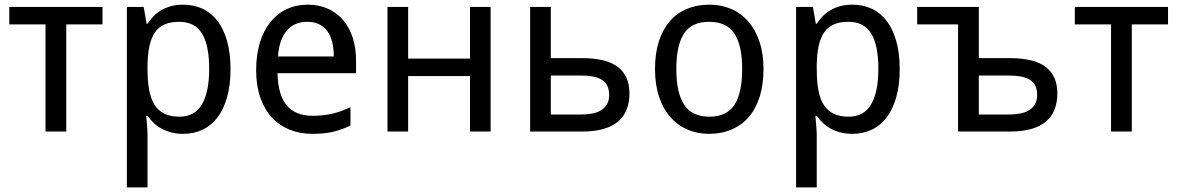

<svg xmlns="http://www.w3.org/2000/svg" viewBox="-20 -566 5065 826"><path d="M420.9 -460.9H265.1V0H175.8V-460.9H20V-536.1H420.9Z M768.1 9.8Q739.3 9.8 715.8 3.4Q692.4 -2.9 673.6 -13.4Q654.8 -23.9 640.4 -38.1Q626 -52.2 614.7 -67.9H608.9Q610.4 -51.3 611.8 -36.1Q612.8 -23.4 613.8 -10Q614.7 3.4 614.7 11.2V240.2H525.9V-536.1H598.1L610.8 -463.9H614.7Q626 -481 640.1 -495.8Q654.3 -510.7 673.1 -521.7Q691.9 -532.7 715.3 -539.3Q738.8 -545.9 768.1 -545.9Q814 -545.9 851.6 -528.3Q889.2 -510.7 915.8 -475.8Q942.4 -440.9 957 -389.2Q971.7 -337.4 971.7 -269Q971.7 -200.2 957 -148.2Q942.4 -96.2 915.8 -61Q889.2 -25.9 851.6 -8.1Q814 9.8 768.1 9.8ZM751 -472.2Q713.9 -472.2 688.2 -460.9Q662.6 -449.7 646.7 -426.8Q630.9 -403.8 623.3 -369.6Q615.7 -335.4 614.7 -289.1V-269Q614.7 -219.7 621.3 -181.4Q627.9 -143.1 643.8 -116.9Q659.7 -90.8 686 -77.4Q712.4 -64 752 -64Q817.9 -64 848.9 -117.2Q879.9 -170.4 879.9 -270Q879.9 -371.6 848.9 -421.9Q817.9 -472.2 751 -472.2Z M1323.7 9.8Q1270 9.8 1225.6 -8.3Q1181.2 -26.4 1149.2 -61Q1117.2 -95.7 1099.6 -147Q1082 -198.2 1082 -264.2Q1082 -330.6 1098.1 -382.8Q1114.3 -435.1 1143.6 -471.4Q1172.9 -507.8 1213.6 -526.9Q1254.4 -545.9 1303.7 -545.9Q1352.1 -545.9 1390.6 -528.6Q1429.2 -511.2 1456.1 -479.7Q1482.9 -448.2 1497.3 -404.1Q1511.7 -359.9 1511.7 -306.2V-251H1173.8Q1176.3 -156.7 1213.6 -112.3Q1251 -67.9 1324.7 -67.9Q1349.6 -67.9 1370.8 -70.3Q1392.1 -72.8 1411.9 -77.4Q1431.6 -82 1450.2 -89.1Q1468.8 -96.2 1487.8 -105V-25.9Q1468.3 -16.6 1449.5 -9.8Q1430.7 -2.9 1410.9 1.5Q1391.1 5.9 1369.9 7.8Q1348.6 9.8 1323.7 9.8ZM1301.8 -472.2Q1246.1 -472.2 1213.6 -434.1Q1181.2 -396 1175.8 -323.2H1416Q1416 -356.4 1409.4 -384Q1402.8 -411.6 1388.9 -431.2Q1375 -450.7 1353.5 -461.4Q1332 -472.2 1301.8 -472.2Z M1735.8 -536.1V-314H2002V-536.1H2090.8V0H2002V-238.8H1735.8V0H1647V-536.1Z M2349.6 -315.9H2484.9Q2588.4 -315.9 2638.2 -277.8Q2688 -239.7 2688 -164.1Q2688 -126.5 2676.5 -96.2Q2665 -65.9 2640.4 -44.4Q2615.7 -22.9 2576.9 -11.5Q2538.1 0 2482.9 0H2260.7V-536.1H2349.6ZM2349.6 -241.2V-73.2H2476.6Q2503.9 -73.2 2526.6 -77.4Q2549.3 -81.5 2565.7 -91.6Q2582 -101.6 2591.3 -117.7Q2600.6 -133.8 2600.6 -157.2Q2600.6 -181.2 2592.5 -197.3Q2584.5 -213.4 2568.6 -223.1Q2552.7 -232.9 2529.3 -237.1Q2505.9 -241.2 2474.6 -241.2Z M3264.6 -269Q3264.6 -202.1 3248.3 -150.1Q3231.9 -98.1 3201.4 -62.7Q3170.9 -27.3 3127.4 -8.8Q3084 9.8 3029.8 9.8Q2979.5 9.8 2937 -8.8Q2894.5 -27.3 2863.5 -62.7Q2832.5 -98.1 2815.2 -150.1Q2797.9 -202.1 2797.9 -269Q2797.9 -335.4 2814.2 -387Q2830.6 -438.5 2860.8 -473.9Q2891.1 -509.3 2934.8 -527.6Q2978.5 -545.9 3032.7 -545.9Q3083 -545.9 3125.5 -527.6Q3168 -509.3 3199 -473.9Q3230 -438.5 3247.3 -387Q3264.6 -335.4 3264.6 -269ZM2889.6 -269Q2889.6 -167 2923.1 -115.5Q2956.5 -64 3031.7 -64Q3106.9 -64 3139.9 -115.5Q3172.9 -167 3172.9 -269Q3172.9 -371.1 3139.4 -421.6Q3106 -472.2 3030.8 -472.2Q2955.6 -472.2 2922.6 -421.6Q2889.6 -371.1 2889.6 -269Z M3647 9.8Q3618.2 9.8 3594.7 3.4Q3571.3 -2.9 3552.5 -13.4Q3533.7 -23.9 3519.3 -38.1Q3504.9 -52.2 3493.7 -67.9H3487.8Q3489.3 -51.3 3490.7 -36.1Q3491.7 -23.4 3492.7 -10Q3493.7 3.4 3493.7 11.2V240.2H3404.8V-536.1H3477.1L3489.7 -463.9H3493.7Q3504.9 -481 3519 -495.8Q3533.2 -510.7 3552 -521.7Q3570.8 -532.7 3594.2 -539.3Q3617.7 -545.9 3647 -545.9Q3692.9 -545.9 3730.5 -528.3Q3768.1 -510.7 3794.7 -475.8Q3821.3 -440.9 3835.9 -389.2Q3850.6 -337.4 3850.6 -269Q3850.6 -200.2 3835.9 -148.2Q3821.3 -96.2 3794.7 -61Q3768.1 -25.9 3730.5 -8.1Q3692.9 9.8 3647 9.8ZM3629.9 -472.2Q3592.8 -472.2 3567.1 -460.9Q3541.5 -449.7 3525.6 -426.8Q3509.8 -403.8 3502.2 -369.6Q3494.6 -335.4 3493.7 -289.1V-269Q3493.7 -219.7 3500.2 -181.4Q3506.8 -143.1 3522.7 -116.9Q3538.6 -90.8 3564.9 -77.4Q3591.3 -64 3630.9 -64Q3696.8 -64 3727.8 -117.2Q3758.8 -170.4 3758.8 -270Q3758.8 -371.6 3727.8 -421.9Q3696.8 -472.2 3629.9 -472.2Z M4190.9 -315.9H4325.7Q4429.2 -315.9 4479 -277.8Q4528.8 -239.7 4528.8 -164.1Q4528.8 -126.5 4517.3 -96.2Q4505.9 -65.9 4481.2 -44.4Q4456.5 -22.9 4417.7 -11.5Q4378.9 0 4323.7 0H4101.6V-460.9H3925.8V-536.1H4190.9ZM4441.9 -157.2Q4441.9 -181.2 4433.8 -197.3Q4425.8 -213.4 4409.9 -223.1Q4394 -232.9 4370.6 -237.1Q4347.2 -241.2 4315.9 -241.2H4190.9V-73.2H4317.9Q4344.7 -73.2 4367.4 -77.4Q4390.1 -81.5 4406.7 -91.6Q4423.3 -101.6 4432.6 -117.7Q4441.9 -133.8 4441.9 -157.2Z M5004.9 -460.9H4849.1V0H4759.8V-460.9H4604V-536.1H5004.9Z"/></svg>

Font: Droid Sans
Style: Regular
Weight: 400
Foundry: Ascender Corporation
Version: Version 1.00 build 114